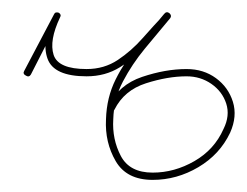

<svg xmlns="http://www.w3.org/2000/svg" viewBox="-20 -291 407 317"><path d="M23 -166Q17 -169 20 -174Q32 -197 44.5 -220.5Q57 -244 69 -267Q71 -272 77 -270Q82 -267 79 -262Q61 -224 68.5 -200.5Q76 -177 123 -177Q123 -177 123 -177Q123 -177 123 -177Q123 -177 123 -177Q123 -177 123 -177Q152 -177 174.5 -192Q197 -207 215.5 -228Q234 -249 252 -268Q255 -273 260 -269Q264 -265 261 -261Q240 -236 219 -210.5Q198 -185 183 -156.5Q168 -128 167 -94Q167 -94 167 -94Q167 -94 167 -94Q167 -94 167 -94Q167 -94 167 -94Q165 -61 179.5 -33.5Q194 -6 232 -6Q268 -6 301 -25Q334 -44 349 -78Q360 -100 353.5 -120Q347 -140 329 -152.5Q311 -165 288 -165Q288 -165 288 -165Q288 -165 288 -165Q288 -165 288 -165Q288 -165 288 -165Q257 -165 221 -153.5Q185 -142 169 -110Q167 -105 161 -108Q156 -110 159 -116Q176 -151 214.5 -164Q253 -177 288 -177Q288 -177 288 -177Q288 -177 288 -177Q288 -177 288 -177Q288 -177 288 -177Q316 -177 336.5 -162Q357 -147 364.5 -123Q372 -99 360 -72Q343 -36 307.5 -15Q272 6 232 6Q189 6 171 -25Q153 -56 155 -94Q155 -94 155 -94Q155 -94 155 -94Q155 -94 155 -94Q155 -94 155 -94Q156 -130 171 -160Q186 -190 208 -216.5Q230 -243 251 -268Q255 -273 260 -269Q264 -265 260 -261Q242 -239 222 -217Q202 -195 178 -180Q154 -165 123 -165Q123 -165 123 -165Q123 -165 123 -165Q123 -165 123 -165Q69 -165 58.5 -194Q48 -223 69 -267Q71 -272 77 -270Q82 -267 79 -262Q67 -238 55 -215Q43 -192 31 -168Q28 -163 23 -166Z"/></svg>

Font: FRB American Cursive Guidelines Arrows Thin
Style: Italic
Weight: 100
Italic angle: -25°
Version: Version 2.0;Modular Font Editor K font №1